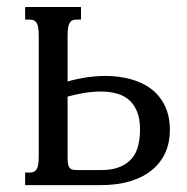

<svg xmlns="http://www.w3.org/2000/svg" viewBox="-20 -539 544 559"><path d="M176.8 -301.8Q204.6 -309.6 232.2 -313.7Q259.8 -317.9 286.6 -317.9Q325.2 -317.9 359.4 -308.8Q393.6 -299.8 419.2 -280.8Q444.8 -261.7 459.7 -231.7Q474.6 -201.7 474.6 -159.7Q474.6 -124.5 461.7 -95.2Q448.7 -65.9 423.3 -44.7Q397.9 -23.4 360.1 -11.7Q322.3 0 272.5 0H53.2V-36.6H66.9Q73.2 -36.6 78.1 -38.6Q83 -40.5 86.4 -45.9Q89.8 -51.3 91.3 -60.5Q92.8 -69.8 92.8 -85V-433.6Q92.8 -448.7 91.3 -458Q89.8 -467.3 86.4 -472.7Q83 -478 78.1 -480Q73.2 -481.9 66.9 -481.9H53.2V-518.6H215.8V-481.9H202.6Q195.8 -481.9 191.2 -480Q186.5 -478 183.1 -472.7Q179.7 -467.3 178.2 -458Q176.8 -448.7 176.8 -433.6ZM274.9 -43.9Q307.1 -43.9 328.9 -53Q350.6 -62 363.8 -77.6Q377 -93.3 382.3 -115Q387.7 -136.7 387.7 -161.6Q387.7 -193.4 378.9 -214.6Q370.1 -235.8 354.7 -248.8Q339.4 -261.7 318.6 -267.1Q297.9 -272.5 273.9 -272.5Q250.5 -272.5 226.1 -268.6Q201.7 -264.6 176.8 -257.8V-85Q176.8 -72.3 177.7 -64.2Q178.7 -56.2 181.6 -51.8Q184.6 -47.4 189.5 -45.7Q194.3 -43.9 202.6 -43.9Z"/></svg>

Font: Arian Grqi
Style: Regular
Weight: 400
Designer: Ruben Hakobyan (Tarumian)
Foundry: Ruben Hakobyan (Tarumian)
Version: Version 1.003